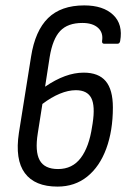

<svg xmlns="http://www.w3.org/2000/svg" viewBox="-20 -683 469 711"><path d="M292 -663Q362 -663 399 -628Q436 -593 425 -531Q423 -521 415 -521H366Q357 -521 358 -531Q363 -562 343 -580Q323 -598 285 -598Q231 -598 203 -568.5Q175 -539 164 -472L147 -362Q185 -388 220.5 -401Q256 -414 290 -414Q345 -414 371.5 -382.5Q398 -351 398 -285Q398 -199 373.5 -132.5Q349 -66 303 -29Q257 8 193 8Q109 8 72 -42Q35 -92 50 -191L95 -473Q110 -569 158 -616Q206 -663 292 -663ZM261 -349Q233 -349 201.5 -336Q170 -323 137 -298L120 -190Q109 -122 127 -89.5Q145 -57 195 -57Q248 -57 279 -98Q310 -139 321 -214L323 -226Q333 -291 318 -320Q303 -349 261 -349Z"/></svg>

Font: Sofia Sans Condensed
Style: Italic
Weight: 400
Italic angle: -9°
Designer: Botio Nikoltchev, Ani Petrova
Foundry: lettersoup
Version: Version 4.101